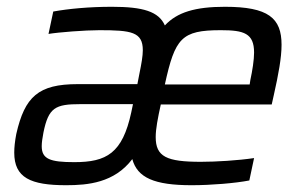

<svg xmlns="http://www.w3.org/2000/svg" viewBox="-20 -538 886 566"><path d="M175 8C239 8 317 1 370 -69C385 -14 435 8 545 8C603 8 674 2 715 -6L729 -72C682 -65 617 -61 572 -61C471 -61 439 -76 439 -134C439 -158 445 -189 454 -230H781L787 -257C801 -319 810 -368 810 -406C810 -485 771 -518 643 -518C556 -518 502 -502 466 -463C448 -504 402 -518 310 -518C242 -518 181 -512 137 -504L123 -438C153 -443 231 -449 273 -449C367 -449 401 -444 401 -390C401 -373 397 -350 391 -321L385 -290H209C93 -290 53 -253 28 -143C24 -122 22 -104 22 -88C22 -14 70 8 175 8ZM716 -289H466C496 -426 515 -449 631 -449C699 -449 729 -440 729 -383C729 -361 724 -330 718 -302ZM199 -60C128 -60 103 -69 103 -107C103 -118 105 -131 108 -147C123 -221 143 -231 217 -231H372L367 -207C341 -86 294 -60 199 -60Z"/></svg>

Font: Saira UNSAM
Style: Italic
Weight: 400
Italic angle: -12°
Designer: Hector Gatti with collaboration of the Omnibus-Type team
Foundry: Omnibus-Type
Version: Version 0.072;PS 000.072;hotconv 1.0.88;makeotf.lib2.5.64775